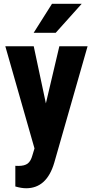

<svg xmlns="http://www.w3.org/2000/svg" viewBox="-20 -770 486 1003"><path d="M219.7 -230 290 -528.3H437.5L263.7 79.1Q224.6 213.4 116.7 213.4Q91.8 213.4 60.1 204.1V96.2L76.2 96.7Q108.4 96.7 124.8 84.2Q141.1 71.8 149.4 41L160.2 5.4L7.8 -528.3H156.2ZM251.5 -750H406.7L271 -598.6H155.8Z"/></svg>

Font: TypoPRO Roboto
Style: Bold
Weight: 700
Designer: Google
Version: Version 2.136; 2016